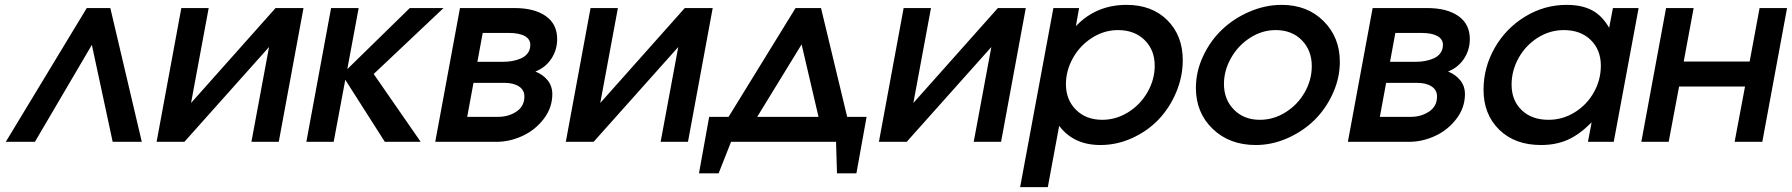

<svg xmlns="http://www.w3.org/2000/svg" viewBox="-20 -585 7392 792"><path d="M3.9 0 337.9 -551.8H435.1L564.9 0H444.8L358.9 -399.9L124 0Z M626 0 728 -551.8H840.8L768.1 -160.2L1116.7 -551.8H1231.9L1129.9 0H1017.1L1089.8 -391.1L740.7 0Z M1243.7 0 1345.7 -551.8H1459.5L1412.6 -299.8L1670.4 -551.8H1809.6L1521.5 -279.8L1715.3 0H1567.4L1404.3 -255.9L1356.4 0Z M1775.4 0 1877.4 -551.8H2102.1Q2184.1 -551.8 2231.2 -518.8Q2278.3 -485.8 2278.3 -423.8Q2278.3 -378.9 2254.2 -342.5Q2230 -306.2 2188.5 -290Q2220.2 -277.3 2239.3 -253.4Q2258.3 -229.5 2258.3 -196.8Q2258.3 -140.6 2222.9 -94.5Q2187.5 -48.3 2135 -24.2Q2082.5 0 2028.3 0ZM1907.2 -103H2035.2Q2077.6 -103 2110.4 -124.8Q2143.1 -146.5 2143.1 -187Q2143.1 -213.9 2120.6 -228.5Q2098.1 -243.2 2061 -243.2H1933.1ZM1949.2 -330.1H2056.2Q2075.2 -330.1 2093 -333.3Q2110.8 -336.4 2128.4 -343.8Q2146 -351.1 2156.7 -365.5Q2167.5 -379.9 2167.5 -399.9Q2167.5 -423.8 2144.3 -436.5Q2121.1 -449.2 2078.1 -449.2H1971.2Z M2314 0 2416 -551.8H2528.8L2456.1 -160.2L2804.7 -551.8H2919.9L2817.9 0H2705.1L2777.8 -391.1L2428.7 0Z M2863.3 129.9 2905.3 -103H2985.4L3261.7 -551.8H3366.7L3474.6 -103H3554.7L3512.7 129.9H3432.6L3428.7 0H2995.6L2944.3 129.9ZM3103.5 -103H3356.4L3286.6 -401.9Z M3605.5 0 3707.5 -551.8H3820.3L3747.6 -160.2L4096.2 -551.8H4211.4L4109.4 0H3996.6L4069.3 -391.1L3720.2 0Z M4188 187 4325.2 -551.8H4431.2L4418 -477.1Q4501.5 -564.9 4627 -564.9Q4731.9 -564.9 4795.4 -501.5Q4858.9 -438 4858.9 -336.9Q4858.9 -269 4832 -204.8Q4805.2 -140.6 4759.8 -92.8Q4714.4 -44.9 4651.1 -15.9Q4587.9 13.2 4519 13.2Q4408.7 13.2 4349.1 -65.9L4302.2 187ZM4377 -237.8Q4377 -173.3 4418.5 -132.1Q4460 -90.8 4526.9 -90.8Q4584 -90.8 4634.3 -122.3Q4684.6 -153.8 4713.9 -205.6Q4743.2 -257.3 4743.2 -314Q4743.2 -378.9 4701.4 -419.9Q4659.7 -460.9 4591.8 -460.9Q4534.7 -460.9 4484.6 -429Q4434.6 -397 4405.8 -345.5Q4377 -293.9 4377 -237.8Z M4913.1 -222.2Q4913.1 -290 4942.9 -353.5Q4972.7 -417 5021.2 -463.1Q5069.8 -509.3 5134.8 -537.1Q5199.7 -564.9 5267.1 -564.9Q5372.6 -564.9 5439.7 -498Q5506.8 -431.2 5506.8 -330.1Q5506.8 -263.2 5478 -199.7Q5449.2 -136.2 5402.1 -89.8Q5355 -43.5 5291 -15.1Q5227.1 13.2 5160.2 13.2Q5051.3 13.2 4982.2 -53.5Q4913.1 -120.1 4913.1 -222.2ZM5028.8 -238.8Q5028.8 -174.3 5070.1 -132.6Q5111.3 -90.8 5176.8 -90.8Q5233.9 -90.8 5283.7 -122.3Q5333.5 -153.8 5362.3 -204.8Q5391.1 -255.9 5391.1 -312Q5391.1 -377.4 5349.9 -419.2Q5308.6 -460.9 5242.2 -460.9Q5186 -460.9 5136.5 -429Q5086.9 -397 5057.9 -345.5Q5028.8 -293.9 5028.8 -238.8Z M5540 0 5642.1 -551.8H5866.7Q5948.7 -551.8 5995.8 -518.8Q6043 -485.8 6043 -423.8Q6043 -378.9 6018.8 -342.5Q5994.6 -306.2 5953.1 -290Q5984.9 -277.3 6003.9 -253.4Q6022.9 -229.5 6022.9 -196.8Q6022.9 -140.6 5987.5 -94.5Q5952.1 -48.3 5899.7 -24.2Q5847.2 0 5793 0ZM5671.9 -103H5799.8Q5842.3 -103 5875 -124.8Q5907.7 -146.5 5907.7 -187Q5907.7 -213.9 5885.3 -228.5Q5862.8 -243.2 5825.7 -243.2H5697.8ZM5713.9 -330.1H5820.8Q5839.8 -330.1 5857.7 -333.3Q5875.5 -336.4 5893.1 -343.8Q5910.6 -351.1 5921.4 -365.5Q5932.1 -379.9 5932.1 -399.9Q5932.1 -423.8 5908.9 -436.5Q5885.7 -449.2 5842.8 -449.2H5735.8Z M6530.3 0 6545.4 -80.1Q6495.1 -29.8 6446.8 -8.3Q6398.4 13.2 6336.4 13.2Q6229 13.2 6164.3 -50Q6099.6 -113.3 6099.6 -214.8Q6099.6 -306.6 6145.5 -387.2Q6191.4 -467.8 6270.8 -516.4Q6350.1 -564.9 6442.4 -564.9Q6505.9 -564.9 6547.9 -542.2Q6589.8 -519.5 6617.7 -470.2L6633.3 -551.8H6739.3L6636.7 0ZM6215.3 -235.8Q6215.3 -170.9 6256.8 -130.9Q6298.3 -90.8 6367.7 -90.8Q6426.3 -90.8 6476.3 -122.1Q6526.4 -153.3 6554.9 -204.6Q6583.5 -255.9 6583.5 -314Q6583.5 -379.4 6541.7 -420.2Q6500 -460.9 6430.7 -460.9Q6372.6 -460.9 6322.5 -429Q6272.5 -397 6243.9 -345.2Q6215.3 -293.5 6215.3 -235.8Z M6750.5 0 6852.5 -551.8H6966.3L6925.3 -331.1H7197.3L7238.3 -551.8H7351.6L7249.5 0H7135.3L7178.2 -228H6906.2L6863.3 0Z"/></svg>

Font: Involve SemiBold Oblique
Style: Italic
Weight: 600
Italic angle: -10.5°
Designer: Stefan Peev
Foundry: Context Ltd.
Version: Version 1.001